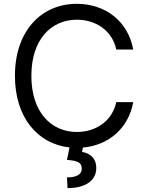

<svg xmlns="http://www.w3.org/2000/svg" viewBox="-20 -757 763 996"><path d="M378.6 -72.4C246.1 -72.4 142.4 -174.7 142.8 -363.6C142.4 -552.6 246.1 -654.8 378.6 -654.8C474.8 -654.8 561.4 -600.9 583.1 -500H671.2C643.8 -649.1 524.5 -737.2 378.6 -737.2C192.1 -737.2 57.2 -593.8 57.5 -363.6C57.2 -149.5 174 -10.3 340.6 7.8L327.4 72.4C381.4 76.7 404.1 85.2 404.1 117.9C404.1 150.6 371.4 163.4 327.4 163.4L330.3 218.8C428.3 218.8 479.4 176.1 479.4 115.1C479.4 59.7 442.5 36.9 405.5 31.2L410.2 8.5C541.5 -3.2 646 -89.1 671.2 -227.3H583.1C561.4 -126.4 474.8 -72.4 378.6 -72.4Z"/></svg>

Font: Riot Sans 2.0
Style: Regular
Weight: 400
Designer: Rasmus Andersson
Foundry: rsms
Version: Version 3.006;hotconv 1.0.109;makeotfexe 2.5.65596